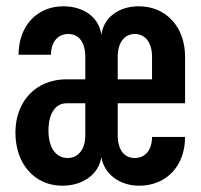

<svg xmlns="http://www.w3.org/2000/svg" viewBox="-20 -580 640 610"><path d="M178 10C243 10 294 -26 302 -81C311 -26 361 10 422 10C509 10 568 -53 568 -145H463C463 -104 442 -78 408 -78C374 -78 354 -105 354 -150V-252H568V-400C568 -495 507 -560 421 -560C358 -560 309 -525 302 -469C295 -525 246 -560 181 -560C97 -560 39 -497 39 -406H142C142 -446 163 -472 197 -472C231 -472 251 -445 251 -400V-328H191C95 -328 29 -259 29 -159C29 -59 90 10 178 10ZM354 -328V-400C354 -444 375 -472 408 -472C442 -472 463 -444 463 -400V-328ZM195 -78C156 -78 134 -113 134 -165C134 -218 155 -252 192 -252H251V-150C251 -106 229 -78 195 -78Z"/></svg>

Font: JetBrains Mono
Style: Bold
Weight: 558
Monospace: yes
Designer: Philipp Nurullin, Konstantin Bulenkov
Foundry: JetBrains
Version: Version 2.305